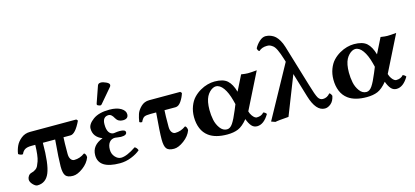

<svg xmlns="http://www.w3.org/2000/svg" viewBox="-60 -1141 3449 1597"><g transform="rotate(-15 1665.0 -343.0)"><path d="M561 -436 571.8 -423.8Q522.9 -320.8 480 -320.8H419.9Q417 -284.7 417 -178.2Q417 -148.4 429 -131.8Q440.9 -115.2 459 -115.2Q506.8 -115.2 548.8 -146Q556.6 -145 561.8 -134Q566.9 -123 566.9 -109.9Q549.8 -62 501.5 -26.1Q453.1 9.8 415 9.8Q368.2 9.8 351.1 -12.2Q334 -34.2 334 -91.8Q334 -154.8 348.1 -320.8H242.2Q242.2 -138.7 211.7 -64.5Q181.2 9.8 107.9 9.8Q90.8 9.8 70.1 -12.2Q49.3 -34.2 49.3 -55.2Q49.3 -70.3 59.3 -85.2Q69.3 -100.1 86.9 -104.5Q98.6 -107.4 106.2 -110.8Q113.8 -114.3 125.5 -122.3Q137.2 -130.4 144.5 -145.3Q151.9 -160.2 159.7 -182.4Q167.5 -204.6 171.6 -240Q175.8 -275.4 176.8 -320.8H144Q106.9 -320.8 87.9 -309.3Q68.8 -297.9 58.1 -272Q50.3 -269 35.2 -274.4Q20 -279.8 19 -286.1Q23.9 -320.3 38.6 -352.1Q53.2 -383.8 85.7 -409.9Q118.2 -436 162.1 -436Z M836.9 -680.2Q855 -680.2 881.3 -668Q907.7 -655.8 907.7 -642.1Q907.7 -633.3 902.8 -627L798.8 -504.9Q792 -497.1 787.6 -497.1Q780.8 -497.1 769.3 -501.5Q757.8 -505.9 757.8 -511.2Q757.8 -517.1 758.8 -520L808.6 -663.1Q814.9 -680.2 836.9 -680.2ZM765.6 -121.1Q765.6 -84 788.8 -58.1Q812 -32.2 839.8 -32.2Q888.7 -32.2 969.7 -86.9Q986.8 -79.1 995.6 -55.2Q966.8 -29.3 918.2 -9.8Q869.6 9.8 818.8 9.8Q635.7 9.8 635.7 -107.9Q635.7 -193.8 731.9 -229Q655.8 -258.8 655.8 -332Q655.8 -370.1 705.8 -407Q755.9 -443.8 846.7 -443.8Q909.7 -443.8 945.8 -421.9Q981.9 -399.9 981.9 -369.1Q981.9 -329.1 934.6 -329.1Q893.6 -329.1 875 -362.8Q854 -401.9 830.6 -401.9Q776.4 -401.9 776.9 -335Q776.9 -290 792.2 -267.6Q807.6 -245.1 833 -245.1Q835.9 -246.1 840.8 -246.1Q866.7 -250 883.8 -250Q933.6 -250 933.6 -227.1Q933.6 -200.2 882.8 -200.2Q879.9 -200.2 869.4 -201.7Q858.9 -203.1 856 -203.1Q839.8 -206.1 832 -206.1Q801.3 -206.1 783.4 -183.6Q765.6 -161.1 765.6 -121.1Z M1217.8 -320.8H1168.5Q1130.4 -320.8 1115 -313Q1099.6 -305.2 1084.5 -272.9Q1066.4 -272.9 1061.5 -280.8Q1066.4 -314.9 1076.4 -345.5Q1086.4 -376 1116 -405Q1145.5 -434.1 1188.5 -434.1H1455.6L1466.8 -421.9Q1455.6 -384.8 1433.6 -352.8Q1411.6 -320.8 1384.8 -320.8H1289.6Q1286.6 -284.7 1286.6 -178.2Q1286.6 -148.4 1298.6 -131.8Q1310.5 -115.2 1328.6 -115.2Q1376.5 -115.2 1418.5 -146Q1426.3 -145 1431.4 -134Q1436.5 -123 1436.5 -109.9Q1419.4 -62 1371.1 -26.1Q1322.8 9.8 1284.7 9.8Q1237.8 9.8 1220.7 -12.2Q1203.6 -34.2 1203.6 -91.8Q1203.6 -154.8 1217.8 -320.8Z M1752.4 -443.8Q1826.7 -443.8 1862.1 -411.9Q1897.5 -379.9 1916.5 -312L1982.4 -443.8Q2020.5 -438 2039.6 -438Q2068.4 -438 2116.7 -442.9L1960.4 -130.9Q1966.3 -109.4 1977.8 -93Q1989.3 -76.7 1999.3 -70.3Q2009.3 -64 2015.6 -64Q2057.1 -64 2077.6 -89.8Q2093.3 -86.4 2104.5 -70.3Q2058.6 7.8 2000.5 7.8Q1971.7 7.8 1952.9 -13.9Q1934.1 -35.6 1919.9 -75.2Q1877 -22.9 1837.9 -6.6Q1798.8 9.8 1743.7 9.8Q1641.6 9.8 1585 -32.2Q1547.9 -59.6 1529.8 -103.3Q1511.7 -147 1511.7 -202.1Q1511.7 -251 1527.6 -293Q1543.5 -335 1569.1 -362.1Q1594.7 -389.2 1627.2 -408Q1659.7 -426.8 1691.7 -435.3Q1723.6 -443.8 1752.4 -443.8ZM1872.6 -216.8 1863.8 -251Q1845.2 -321.8 1816.2 -361.8Q1787.1 -401.9 1752.4 -401.9Q1740.2 -401.9 1726.1 -395Q1711.9 -388.2 1697.5 -373.8Q1683.1 -359.4 1672.9 -339.8Q1651.9 -299.3 1651.4 -226.1Q1651.4 -181.2 1659.9 -139.6Q1668.5 -98.1 1692.6 -65.2Q1716.8 -32.2 1751.5 -32.2Q1779.3 -32.2 1801.5 -65.2Q1823.7 -98.1 1852.5 -168Z M2669.4 -75.2Q2660.6 -31.2 2635 -10Q2609.4 11.2 2583.5 11.2Q2506.3 11.2 2465.3 -126L2402.8 -334L2271.5 0Q2175.3 6.8 2156.2 12.2L2121.6 0L2368.2 -449.2L2359.4 -478Q2344.2 -526.9 2329.8 -557.4Q2315.4 -587.9 2299.8 -599.4Q2284.2 -610.8 2274.9 -614Q2265.6 -617.2 2251.5 -617.2Q2206.5 -617.2 2180.2 -591.8Q2167 -595.7 2163.6 -619.1Q2179.7 -649.9 2206.5 -674.1Q2233.4 -698.2 2260.3 -698.2Q2271.5 -698.2 2283 -696Q2294.4 -693.8 2311.5 -686.5Q2328.6 -679.2 2343 -666Q2357.4 -652.8 2372.3 -627.9Q2387.2 -603 2397.5 -568.8L2504.4 -213.9Q2532.2 -118.7 2547.4 -94.2Q2562.5 -69.8 2587.4 -69.8Q2624.5 -69.8 2649.4 -101.1Q2660.6 -99.1 2669.4 -75.2Z M2953.1 -443.8Q3027.3 -443.8 3062.7 -411.9Q3098.1 -379.9 3117.2 -312L3183.1 -443.8Q3221.2 -438 3240.2 -438Q3269 -438 3317.4 -442.9L3161.1 -130.9Q3167 -109.4 3178.5 -93Q3189.9 -76.7 3200 -70.3Q3210 -64 3216.3 -64Q3257.8 -64 3278.3 -89.8Q3293.9 -86.4 3305.2 -70.3Q3259.3 7.8 3201.2 7.8Q3172.4 7.8 3153.6 -13.9Q3134.8 -35.6 3120.6 -75.2Q3077.6 -22.9 3038.6 -6.6Q2999.5 9.8 2944.3 9.8Q2842.3 9.8 2785.6 -32.2Q2748.5 -59.6 2730.5 -103.3Q2712.4 -147 2712.4 -202.1Q2712.4 -251 2728.3 -293Q2744.1 -335 2769.8 -362.1Q2795.4 -389.2 2827.9 -408Q2860.4 -426.8 2892.3 -435.3Q2924.3 -443.8 2953.1 -443.8ZM3073.2 -216.8 3064.5 -251Q3045.9 -321.8 3016.8 -361.8Q2987.8 -401.9 2953.1 -401.9Q2940.9 -401.9 2926.8 -395Q2912.6 -388.2 2898.2 -373.8Q2883.8 -359.4 2873.5 -339.8Q2852.5 -299.3 2852.1 -226.1Q2852.1 -181.2 2860.6 -139.6Q2869.1 -98.1 2893.3 -65.2Q2917.5 -32.2 2952.1 -32.2Q2980 -32.2 3002.2 -65.2Q3024.4 -98.1 3053.2 -168Z"/></g></svg>

Font: Linux Libertine
Style: Bold
Weight: 700
Designer: Philipp H. Poll
Foundry: Philipp H. Poll
Version: Version 5.0.3